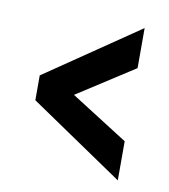

<svg xmlns="http://www.w3.org/2000/svg" viewBox="-55 -574 432 491"><g transform="rotate(10 161.0 -328.5)"><path d="M282.4 -130.8 39.2 -296V-360.5L282.4 -526.3V-422.3L134.1 -326.7L282.4 -232.4Z"/></g></svg>

Font: Alumni Sans Thin
Style: Regular
Weight: 100
Designer: Robert E. Leuschke
Foundry: Robert E. Leuschke
Version: Version 1.018